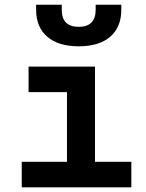

<svg xmlns="http://www.w3.org/2000/svg" viewBox="-20 -803 626 823"><path d="M73.2 0V-109.4H267.1V-408.2H102.5V-517.6H387.2V-109.4H543V0ZM317.4 -604.5Q230.5 -604.5 182.6 -645.5Q134.8 -686.5 134.8 -761.7V-782.7H244.6V-761.7Q244.6 -688 317.4 -688Q390.1 -688 390.1 -761.7V-782.7H500V-761.7Q500 -686.5 452.4 -645.5Q404.8 -604.5 317.4 -604.5Z"/></svg>

Font: Cascadia Mono NF SemiBold
Style: Regular
Weight: 600
Monospace: yes
Designer: Aaron Bell
Foundry: Saja Typeworks
Version: Version 2404.023; ttfautohint (v1.8.4)